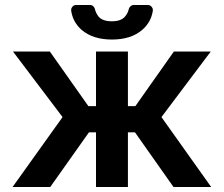

<svg xmlns="http://www.w3.org/2000/svg" viewBox="-20 -753 901 773"><path d="M231.9 -281.6 32.3 -545.5H180.8L335.9 -325.6H366.5V-545.5H495V-325.6H524.9L680 -545.5H828.5L630 -281.6L830.3 0H678.6L523.4 -220.2H495V0H366.5V-220.2H338.1L182.2 0H30.5ZM498.6 -716.6Q494.7 -699.9 484 -687.1Q468 -667.3 430.4 -667.3Q392 -667.3 376.1 -687.1Q365.1 -702.1 362.2 -716.6Q360.4 -723.7 354.9 -728.3Q349.4 -733 342 -733H286.9Q277.3 -733 271.3 -725.7Q265.3 -718.4 266.7 -708.8Q273.8 -663 309.3 -632.1Q354.8 -593.8 430.4 -593.8Q507.1 -593.8 551.8 -632.1Q587.7 -662.6 595.2 -708.8Q596.6 -718.4 590.4 -725.7Q584.2 -733 574.6 -733H519.2Q511.7 -733 506 -728.3Q500.4 -723.7 498.6 -716.6Z"/></svg>

Font: DeltaSans SemiBold
Style: Regular
Weight: 600
Designer: Rasmus Andersson
Foundry: rsms
Version: Version 3.012